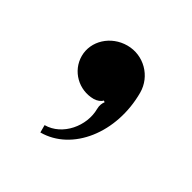

<svg xmlns="http://www.w3.org/2000/svg" viewBox="-68 -183 362 362"><g transform="rotate(30 113.0 -2.0)"><path d="M52 -54C52 -21.4 78.9 5 112 5C119 5 127 2 130 -2L133 0C130 4 127 9.9 127 18C127 55.5 95.4 94 56.5 94V110C125.8 110 182 38.8 182 -49C182 -84.9 152.9 -114 117 -114C81.1 -114 52 -87.1 52 -54Z"/></g></svg>

Font: Prida01
Style: Black
Weight: 900
Designer: gluk
Foundry: gluk
Version: Version 00.072